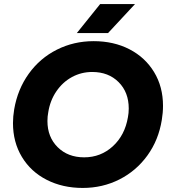

<svg xmlns="http://www.w3.org/2000/svg" viewBox="-20 -915 835 947"><path d="M44 -308Q44 -340 50 -376Q67 -475 122 -551.5Q177 -628 260.5 -670Q344 -712 442 -712Q541 -712 618.5 -672Q696 -632 740 -559.5Q784 -487 784 -393Q784 -359 778 -323Q762 -224 707 -148Q652 -72 569 -30Q486 12 388 12Q289 12 210.5 -28Q132 -68 88 -141Q44 -214 44 -308ZM214 -318Q214 -239 264.5 -189Q315 -139 395 -139Q477 -139 536.5 -193.5Q596 -248 611 -337Q615 -357 615 -380Q615 -460 565 -510Q515 -560 435 -560Q381 -560 335 -535Q289 -510 258 -464.5Q227 -419 218 -361Q214 -341 214 -318ZM474 -895H646L513 -752H359Z"/></svg>

Font: Oak Sans ExtraBold
Style: Italic
Weight: 800
Italic angle: -9.49998°
Foundry: Erik Kennedy, Walven
Version: Version 1.000